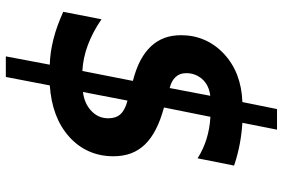

<svg xmlns="http://www.w3.org/2000/svg" viewBox="-172 -628 947 642"><g transform="rotate(90 301.0 -306.5)"><path d="M168 147H236.8L265.1 0C335.9 -4.9 394 -25.9 438 -65.9C480.5 -104.5 502 -154.8 502 -212.4C502 -257.3 488.8 -291 462.4 -318.4C436 -345.7 395 -366.7 338.9 -381.8L370.1 -537.1C396.5 -535.6 421.4 -531.2 444.8 -523.9C464.8 -517.6 487.8 -507.8 508.8 -494.1L533.2 -616.2C507.3 -625 481.9 -631.3 460.4 -635.3C439.9 -639.2 413.1 -642.6 390.1 -644L413.1 -759.8H344.2L320.8 -644C254.9 -641.6 201.2 -621.1 159.7 -582.5C118.2 -543.9 97.2 -494.6 97.2 -439.5C97.2 -396.5 109.9 -364.3 135.3 -337.4C160.2 -311.5 195.3 -292 250 -277.8L216.8 -108.9C188.5 -110.4 159.7 -116.2 130.9 -127C102.1 -137.7 72.8 -152.8 43.9 -172.9L19 -44.9C51.3 -30.8 77.6 -20.5 110.4 -12.2C139.6 -4.9 168 -0.5 195.8 0ZM273.9 -400.9C257.8 -404.8 245.6 -411.1 236.8 -420.9C228.5 -430.2 224.1 -440.4 224.1 -456.5C224.1 -476.1 230.5 -494.6 244.6 -510.3C257.8 -524.9 276.4 -533.7 299.8 -536.6ZM287.1 -110.8 315.9 -259.8C336.9 -254.4 352.1 -246.6 361.3 -236.3C370.6 -226.1 375 -212.9 375 -195.8C375 -171.9 366.2 -154.3 351.1 -139.6C335 -124 314 -114.3 287.1 -110.8Z"/></g></svg>

Font: Hack
Style: Bold Oblique
Weight: 700
Italic angle: -12°
Monospace: yes
Designer: Christopher Simpkins
Foundry: Christopher Simpkins
Version: Version 2.010